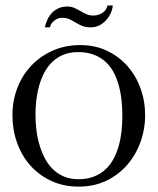

<svg xmlns="http://www.w3.org/2000/svg" viewBox="-20 -676 584 708"><path d="M515.1 -252Q515.1 -198.7 497.6 -150.9Q480 -103 448 -66.7Q416 -30.3 370.8 -9Q325.7 12.2 270 12.2Q214.4 12.2 169.2 -8.8Q124 -29.8 92 -65.7Q60.1 -101.6 43 -149.4Q25.9 -197.3 25.9 -251Q25.9 -305.2 44.2 -352.3Q62.5 -399.4 95.7 -434.3Q128.9 -469.2 174.8 -489.5Q220.7 -509.8 275.9 -509.8Q330.1 -509.8 374 -489Q418 -468.3 449.5 -432.9Q481 -397.5 498 -350.6Q515.1 -303.7 515.1 -252ZM431.2 -247.1Q431.2 -274.4 428.5 -302.7Q425.8 -331.1 418.9 -357.4Q412.1 -383.8 400.4 -406.7Q388.7 -429.7 370.6 -446.8Q352.5 -463.9 327.1 -473.9Q301.8 -483.9 268.1 -483.9Q236.8 -483.9 213.1 -473.9Q189.5 -463.9 171.9 -446.8Q154.3 -429.7 142.6 -406.7Q130.9 -383.8 123.8 -358.2Q116.7 -332.5 113.8 -305.4Q110.8 -278.3 110.8 -252.9Q110.8 -228 113.8 -200.7Q116.7 -173.3 124 -147Q131.3 -120.6 143.1 -96.7Q154.8 -72.8 172.4 -54.7Q189.9 -36.6 213.9 -25.9Q237.8 -15.1 269 -15.1Q301.8 -15.1 326.4 -24.9Q351.1 -34.7 369.1 -51.5Q387.2 -68.4 399.2 -91.1Q411.1 -113.8 418.2 -139.4Q425.3 -165 428.2 -192.6Q431.2 -220.2 431.2 -247.1ZM396 -655.8Q394.5 -640.6 387.7 -626.2Q380.9 -611.8 370.1 -600.3Q359.4 -588.9 345.7 -582Q332 -575.2 315.9 -575.2Q295.4 -575.2 282.7 -580.6Q270 -585.9 259.3 -592.5Q248.5 -599.1 237.1 -604.7Q225.6 -610.4 207.5 -610.4Q199.7 -610.4 192.4 -607.2Q185.1 -604 179.2 -599.1Q173.3 -594.2 169.2 -587.9Q165 -581.5 164.6 -575.2H145Q148.9 -591.3 155.8 -605.5Q162.6 -619.6 172.9 -629.9Q183.1 -640.1 197 -646Q210.9 -651.9 228.5 -651.9Q243.2 -651.9 254.4 -646.7Q265.6 -641.6 276.4 -635.3Q287.1 -628.9 298.3 -623.8Q309.6 -618.7 324.2 -618.7Q342.3 -618.7 357.2 -628.2Q372.1 -637.7 376.5 -655.8Z"/></svg>

Font: Scheherazade Rohingya
Style: Regular
Weight: 400
Designer: SIL International
Foundry: SIL International
Version: Version 2.000 (build 440/429)